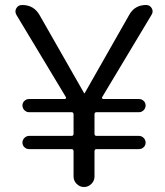

<svg xmlns="http://www.w3.org/2000/svg" viewBox="-20 -750 660 770"><path d="M244 -361 46 -690Q38 -704 45.5 -717Q53 -730 69 -730Q116 -730 139 -689L317 -377Q317 -376 318 -376Q320 -376 320 -377L498 -690Q520 -730 566 -730Q581 -730 588.5 -717Q596 -704 588 -691L390 -361Q388 -359 389.5 -356Q391 -353 394 -353H537Q548 -353 556 -345.5Q564 -338 564 -327Q564 -316 556 -308Q548 -300 537 -300H367Q359 -300 359 -291V-214Q359 -205 367 -205H537Q548 -205 556 -197Q564 -189 564 -178Q564 -167 556 -159.5Q548 -152 537 -152H367Q359 -152 359 -143V-42Q359 -25 346.5 -12.5Q334 0 317 0Q300 0 287.5 -12.5Q275 -25 275 -42V-143Q275 -152 267 -152H97Q86 -152 78 -159.5Q70 -167 70 -178Q70 -189 78 -197Q86 -205 97 -205H267Q275 -205 275 -214V-291Q275 -300 267 -300H97Q86 -300 78 -308Q70 -316 70 -327Q70 -338 78 -345.5Q86 -353 97 -353H240Q243 -353 244.5 -356Q246 -359 244 -361Z"/></svg>

Font: Rounded Mplus 1c
Style: Regular
Weight: 400
Version: Version 1.059.20150529